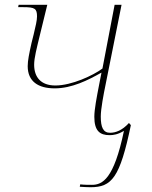

<svg xmlns="http://www.w3.org/2000/svg" viewBox="-20 -556 638 804"><path d="M359 228C448 228 482 189 528 -32L520 -41C492 -10 464 0 441 0C412 0 402 -23 402 -68C402 -100 414 -162 422 -201L489 -536H460L409 -269C370 -240 280 -198 212 -198C151 -198 123 -233 123 -285C123 -314 134 -355 147 -409L178 -536H58L56 -526H78C126 -526 135 -520 135 -487C135 -470 129 -446 121 -412L112 -376C102 -331 96 -302 96 -279C96 -215 140 -186 209 -186C281 -186 348 -220 405 -252L395 -201C385 -149 375 -98 375 -67C375 -8 398 10 439 10C455 10 474 7 499 -8C457 194 409 218 365 218C351 218 333 218 316 216L314 226C331 227 344 228 359 228Z"/></svg>

Font: Noto Serif Display Thin
Style: Italic
Weight: 100
Italic angle: -12°
Designer: Monotype Design Team
Foundry: Monotype Imaging Inc.
Version: Version 2.009